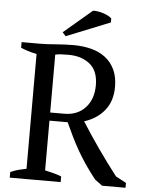

<svg xmlns="http://www.w3.org/2000/svg" viewBox="-59 -941 756 988"><g transform="rotate(5 318.5 -446.5)"><path d="M29 0ZM207 -53Q230 -48 251 -42.5Q272 -37 292 -29V0H29V-29Q51 -39 71 -44Q91 -49 111 -53V-646Q85 -651 65 -657.5Q45 -664 29 -671V-700H117Q157 -700 204.5 -704Q252 -708 297 -708Q346 -708 388.5 -697Q431 -686 462 -662Q493 -638 510.5 -601Q528 -564 528 -512Q528 -439 489.5 -391Q451 -343 385 -322Q428 -254 475 -187Q522 -120 573 -54L627 -25V0H506L468 -28Q440 -63 417 -96.5Q394 -130 374 -164.5Q354 -199 336.5 -234.5Q319 -270 301 -310H207ZM275 -656Q251 -656 235.5 -655Q220 -654 207 -651V-352H279Q348 -352 388.5 -396Q429 -440 429 -512Q429 -586 386 -621Q343 -656 275 -656ZM381 -893Q390 -894 404 -892Q418 -890 432.5 -885.5Q447 -881 459.5 -874.5Q472 -868 478 -861V-841L252 -750L235 -769Z"/></g></svg>

Font: PT Serif
Style: Regular
Weight: 400
Designer: A.Korolkova, O.Umpeleva, V.Yefimov
Foundry: ParaType Ltd
Version: Version 1.000W OFL; ttfautohint (v1.6)